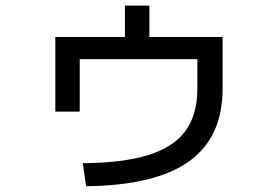

<svg xmlns="http://www.w3.org/2000/svg" viewBox="-20 -638 978 676"><path d="M674.8 -325.2V-429.7H260.7V-245.1H174.8V-507.8H419.9V-618.2H505.9V-507.8H763.7V-325.2Q763.7 -153.8 644.8 -69.3Q525.9 15.1 283.2 17.6L271.5 -63.5Q414.1 -64.5 502.7 -92.3Q591.3 -120.1 633.1 -177.2Q674.8 -234.4 674.8 -325.2Z"/></svg>

Font: Pretendard Medium
Style: Regular
Weight: 500
Designer: Base glyphs from Inter by Rasmus Andersson; Hangeul glyphs from Noto Sans CJK(Source Han Sans) by Jang Soo-young and Kan
Foundry: Kil Hyung-jin
Version: Version 1.309